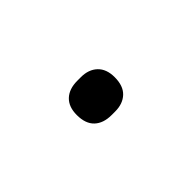

<svg xmlns="http://www.w3.org/2000/svg" viewBox="-22 -403 265 265"><g transform="rotate(45 110.5 -270.0)"><path d="M110 -233Q94 -233 85.5 -242Q77 -251 77 -267V-274Q77 -289 85.5 -298Q94 -307 110 -307Q127 -307 135.5 -298Q144 -289 144 -274V-267Q144 -251 135.5 -242Q127 -233 110 -233Z"/></g></svg>

Font: Sofia Sans ExtraLight
Style: Regular
Weight: 250
Version: Version 4.100-B